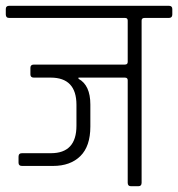

<svg xmlns="http://www.w3.org/2000/svg" viewBox="-34 -643 615 663"><path d="M237 -375V-371Q278 -349 278 -282V-206Q278 -138 243.5 -104Q209 -70 149 -70H42Q30 -70 30 -81V-102Q30 -114 42 -114H142Q230 -114 230 -209V-281Q230 -375 141 -375H83Q71 -375 71 -386V-409Q71 -420 83 -420H397Q407 -420 407 -429V-572Q407 -581 398 -581H-2Q-14 -581 -14 -593V-612Q-14 -623 -2 -623H549Q561 -623 561 -612V-593Q561 -581 549 -581H465Q455 -581 455 -572V-12Q455 0 444 0H418Q407 0 407 -12V-366Q407 -375 397 -375Z"/></svg>

Font: Rajdhani
Style: Regular
Weight: 400
Designer: Satya Rajpurohit, Jyotish Sonowal
Foundry: Indian Type Foundry
Version: Version 1.201 February 1, 2022